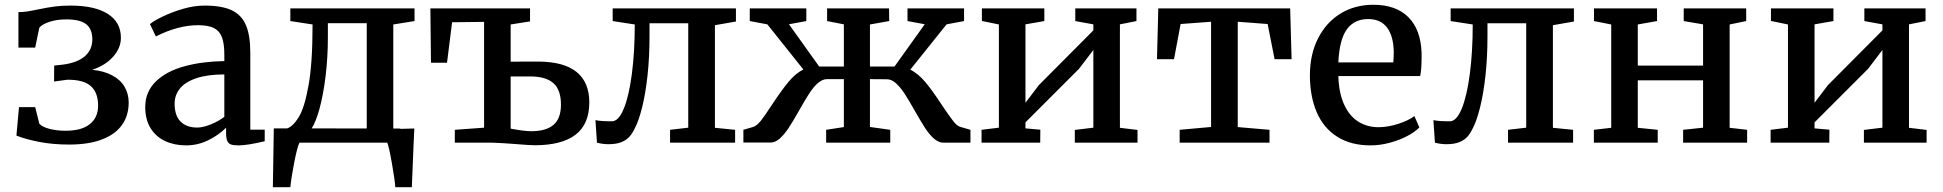

<svg xmlns="http://www.w3.org/2000/svg" viewBox="-20 -590 8035 794"><path d="M125.5 -147 142.6 -78.6Q154.3 -64.9 184.8 -57.1Q215.3 -49.3 251 -49.3Q317.9 -49.3 351.8 -76.9Q385.7 -104.5 385.7 -153.3Q385.7 -206.5 356 -233.6Q326.2 -260.7 258.8 -260.3Q235.8 -257.8 203.6 -252.9L204.1 -318.8L240.2 -322.8Q299.8 -330.6 330.8 -357.4Q361.8 -384.3 361.8 -427.2Q361.8 -469.2 336.9 -489.5Q312 -509.8 254.4 -509.8Q214.4 -509.8 184.1 -499.5Q153.8 -489.3 142.6 -475.6L125.5 -393.1H56.2V-540Q75.2 -540 91.6 -542.5Q107.9 -544.9 138.7 -551.3Q178.7 -559.6 206.8 -563.2Q234.9 -566.9 271 -566.9Q372.1 -566.9 426 -532.5Q480 -498 480 -433.6Q480 -391.6 447.8 -355.5Q415.5 -319.3 361.3 -301.3Q408.2 -296.9 442.6 -279.1Q477.1 -261.2 494.6 -231.9Q512.2 -202.6 512.2 -166Q512.2 -111.8 484.1 -72.8Q456.1 -33.7 401.4 -13.2Q347.2 7.8 265.6 7.8Q200.2 7.8 144.5 -2.7Q88.9 -13.2 47.9 -29.3L58.6 -147Z M907.7 -362.8Q907.7 -409.7 897.9 -435.8Q888.2 -461.9 865.2 -473.6Q842.3 -485.8 798.8 -485.8Q716.8 -485.8 625 -439.5H624.5L600.1 -490.2Q614.7 -503.4 653.1 -521.7Q691.4 -540 735.8 -553.2Q782.7 -566.9 826.2 -566.9Q897.5 -566.9 938.2 -547.6Q979 -528.3 997.1 -485.8Q1015.1 -443.8 1015.1 -371.1V-53.7H1074.7V-5.9Q1002.4 11.2 967.3 11.2Q945.8 11.2 935.5 7.6Q925.3 3.9 920.4 -6.3Q915 -17.1 915 -38.6V-62Q884.3 -31.2 841.1 -10Q797.9 11.2 749.5 11.2Q701.7 11.2 663.6 -6.3Q625.5 -23.9 603.5 -58.6Q580.6 -94.7 580.6 -147.5Q580.6 -210 624.3 -252.9Q668 -295.9 744.6 -316.4Q816.9 -335.9 907.7 -337.4ZM907.7 -282.2Q838.4 -282.2 791.5 -266.4Q744.6 -250.5 723.1 -222.7Q702.1 -195.8 702.1 -161.6Q702.1 -111.8 726.8 -87.2Q751.5 -62.5 795.9 -62.5Q818.8 -62.5 851.3 -75.4Q883.8 -88.4 907.7 -106.9Z M1167.5 -59.1Q1191.4 -66.9 1214.8 -104.5Q1238.8 -142.6 1255.4 -233.9Q1272.5 -326.7 1272.5 -482.9V-488.8L1180.7 -502.9V-555.2H1694.3V-502.9L1606.4 -488.8V-58.6H1635.3L1636.2 -57.1L1693.4 -58.6L1689.9 16.6Q1689 32.7 1688 64.5Q1683.1 169.9 1683.1 184.1H1614.7Q1613.3 157.7 1601.1 87.6Q1588.9 17.6 1581.5 0H1218.3Q1209 18.6 1196.5 83.3Q1184.1 147.9 1180.7 184.1H1108.4Q1108.4 153.3 1112.3 -59.1ZM1335.9 -435.5Q1335.9 -354 1326.7 -277.1Q1317.4 -200.2 1301.8 -142.1Q1286.6 -86.4 1269 -59.1L1496.6 -58.6V-494.1H1335.9Z M1981.9 -62V-499.5L1849.6 -498L1828.6 -330.6H1762.2L1759.8 -555.2H2171.9V-501.5L2091.8 -488.8V-335L2203.6 -335.4Q2311 -335.4 2364 -292.7Q2417 -250 2417 -166.5Q2417 -76.2 2359.9 -32.7Q2302.7 10.7 2190.9 10.7Q2171.4 10.7 2107.9 5.4L2065.4 2.4Q2028.8 0 2017.1 0H1860.8V-53.2ZM2091.8 -58.1 2101.6 -56.2Q2150.9 -47.4 2176.8 -47.4Q2238.8 -47.4 2269.3 -74Q2299.8 -100.6 2299.8 -157.2Q2299.8 -218.3 2268.6 -246.1Q2237.3 -273.9 2172.4 -273.9H2091.8Z M3023.4 -555.2V-501L2936.5 -485.8V-61.5L3020 -53.2V0H2751V-53.2L2826.2 -62V-493.7H2666V-439Q2666 -353 2657.7 -277.3Q2649.4 -201.7 2635.3 -145.5Q2621.1 -89.4 2606.4 -62Q2595.2 -38.1 2582.8 -24.4Q2570.3 -10.7 2550.3 -2.4Q2529.3 6.3 2496.1 6.3Q2472.2 6.3 2448.7 0L2442.4 -93.3Q2462.4 -88.4 2510.3 -88.4Q2538.1 -88.4 2559.6 -140.6Q2581.1 -192.9 2593 -284.2Q2605 -375.5 2605 -488.8L2513.7 -502.9V-555.2Z M3577.6 -262.7V-64.9L3661.6 -53.2V0H3396.5V-53.2L3469.7 -64.5V-262.7H3399.4Q3364.7 -262.7 3325.7 -202.1Q3311.5 -180.7 3284.2 -132.3Q3256.8 -84 3240.5 -59.6Q3224.1 -35.2 3206.5 -18.6Q3187 -0.5 3167 -0.5H3054.2V-53.2L3094.2 -64.9Q3109.4 -69.3 3126.5 -90.8Q3144.5 -113.8 3171.4 -155.3Q3214.4 -220.2 3242.4 -253.4Q3270.5 -286.6 3302.2 -302.7L3153.3 -489.3L3080.6 -502.9V-555.2H3314.5V-502.9L3242.7 -489.7L3367.7 -314.9H3469.7V-489.3L3400.4 -502.9V-555.2H3656.7L3657.2 -502.9L3577.6 -488.8V-314.9H3679.2L3804.2 -489.7L3732.9 -502.9V-555.2H3966.8V-502.9L3894.5 -489.3L3744.6 -302.2Q3776.4 -285.6 3805.2 -252.2Q3834 -218.8 3876 -154.3Q3906.2 -109.4 3921.9 -89.4Q3938 -68.4 3952.6 -64.9L3993.2 -53.2V0H3880.4Q3845.2 0 3804.7 -62Q3785.2 -92.8 3763.2 -131.8Q3735.4 -180.7 3719.7 -204.3Q3704.1 -228 3686.5 -244.6Q3667.5 -262.2 3647.9 -262.2Z M4110.8 -62V-488.8L4040.5 -503.4V-555.2H4298.8V-502.9L4220.7 -489.3V-165L4275.9 -237.8L4501.5 -464.4V-489.3L4426.8 -502.9V-555.2H4679.7V-502.9L4611.3 -489.3V-61.5L4684.1 -52.7V0H4424.8V-52.7L4501.5 -62V-383.3L4442.4 -305.7L4220.7 -84V-59.1L4282.2 -53.7L4281.7 0H4039.1V-53.2Z M4988.3 -64.9V-500L4862.3 -490.7L4835 -345.2H4764.6L4770 -555.2H5315.4L5321.3 -345.2H5251L5222.2 -490.7L5098.6 -500V-64.5L5230 -53.2V0H4858.4V-53.2Z M5523.9 -534.2Q5583.5 -570.3 5659.2 -570.3Q5752.9 -570.3 5804.2 -519Q5855.5 -467.8 5858.9 -371.1V-353.5Q5858.9 -302.7 5853 -275.4H5514.6Q5516.6 -205.6 5538.6 -157.5Q5560.5 -109.4 5598.1 -86.4Q5634.3 -64 5680.7 -64Q5719.2 -64 5761.7 -77.6Q5804.2 -91.3 5829.1 -109.9L5849.6 -63Q5830.6 -43.5 5798.1 -26.6Q5765.6 -9.8 5726.6 0.5Q5687 11.2 5647.5 11.2Q5566.4 11.2 5509.8 -24.7Q5453.1 -60.5 5424.8 -127Q5397 -192.4 5397 -278.8Q5397 -364.3 5430.4 -430.7Q5463.9 -497.1 5523.9 -534.2ZM5741.7 -332Q5743.7 -347.7 5743.7 -374Q5743.2 -438.5 5716.8 -474.9Q5690.4 -511.2 5637.7 -511.2Q5581.1 -511.2 5550 -469Q5519 -426.8 5514.6 -332Z M6488.8 -555.2V-501L6401.9 -485.8V-61.5L6485.4 -53.2V0H6216.3V-53.2L6291.5 -62V-493.7H6131.3V-439Q6131.3 -353 6123 -277.3Q6114.7 -201.7 6100.6 -145.5Q6086.4 -89.4 6071.8 -62Q6060.5 -38.1 6048.1 -24.4Q6035.6 -10.7 6015.6 -2.4Q5994.6 6.3 5961.4 6.3Q5937.5 6.3 5914.1 0L5907.7 -93.3Q5927.7 -88.4 5975.6 -88.4Q6003.4 -88.4 6024.9 -140.6Q6046.4 -192.9 6058.3 -284.2Q6070.3 -375.5 6070.3 -488.8L5979 -502.9V-555.2Z M6643.1 -61.5V-488.8L6571.8 -502.9V-555.2H6832.5V-502.9L6752.9 -488.8V-318.8H7022.9V-489.3L6942.9 -502.9V-555.2H7201.2V-502.9L7132.8 -488.8V-61.5L7205.1 -53.2V0H6940.4V-53.2L7022.9 -62V-257.8H6752.9V-61.5L6835.4 -53.2V0H6571.3V-53.2Z M7374 -62V-488.8L7303.7 -503.4V-555.2H7562V-502.9L7483.9 -489.3V-165L7539.1 -237.8L7764.6 -464.4V-489.3L7689.9 -502.9V-555.2H7942.9V-502.9L7874.5 -489.3V-61.5L7947.3 -52.7V0H7688V-52.7L7764.6 -62V-383.3L7705.6 -305.7L7483.9 -84V-59.1L7545.4 -53.7L7544.9 0H7302.2V-53.2Z"/></svg>

Font: Merriweather
Style: Regular
Weight: 400
Designer: Eben Sorkin
Foundry: Eben Sorkin
Version: Version 1.584; ttfautohint (v1.8.1)